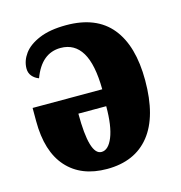

<svg xmlns="http://www.w3.org/2000/svg" viewBox="-88 -630 676 719"><g transform="rotate(-15 249.5 -270.0)"><path d="M30 -232V-283H300Q299 -380 271 -426.5Q243 -473 189 -473Q115 -473 82 -384Q66 -390 56 -402Q46 -414 46 -431Q46 -461 65.5 -488Q85 -515 126.5 -532.5Q168 -550 231 -550Q348 -550 406 -479Q464 -408 464 -274Q464 -134 406.5 -62Q349 10 241 10Q141 10 85.5 -52Q30 -114 30 -232ZM298 -218H190Q190 -57 237 -57Q264 -57 281 -99Q298 -141 298 -218Z"/></g></svg>

Font: Noto Serif CondBlack
Style: Regular
Weight: 900
Width: 3
Designer: Monotype Design Team
Foundry: Monotype Imaging Inc.
Version: Version 1.001